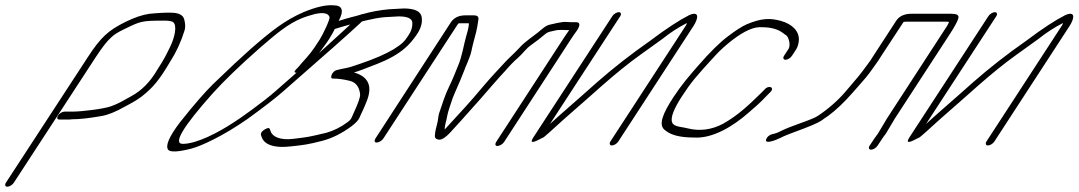

<svg xmlns="http://www.w3.org/2000/svg" viewBox="-74 -535 4079 726"><path d="M-21.8 156 288.1 -319C311.3 -354 329.7 -379 347 -394C357 -404 372.9 -414 396.3 -425C458.1 -455 461.1 -457 547.1 -457C564.1 -457 575.1 -455 579.6 -452C597.7 -440 586.1 -392 569.3 -358C554.5 -328 549.1 -315 520 -270C494.3 -226 462.1 -193 423.7 -172C396.3 -157 374.4 -143 345.5 -133C317.6 -123 234.7 -113 201.7 -113H169.7C161.7 -113 150.2 -106 145.3 -98C140.3 -90 141.9 -83 149.9 -83H181.9C186.9 -83 192.9 -83 198.4 -84C226.4 -84 263.3 -88 308.3 -96C333.3 -100 363.2 -112 396.5 -131C427.4 -147 448.8 -160 461.7 -170C506 -205 528.8 -233 570.7 -304C592 -337 610.2 -376 623.9 -420C627.8 -432 626.7 -446 622.5 -462C618.4 -478 601.9 -487 572.9 -487H552.9C543.9 -487 531.4 -486 515.9 -485L491.9 -483C463.9 -479 435 -469 402.1 -453C334.9 -420 307 -394 258.1 -319L-51.8 156C-56.8 164 -54.2 171 -46.2 171C-38.2 171 -26.8 164 -21.8 156Z M1291.8 -481C1254.3 -446 1210.9 -405 1160.6 -360C1148.8 -349 1137.9 -340 1132 -334C1135.9 -339 1142.8 -349 1153.6 -363C1179.1 -397 1192.6 -426 1206.2 -455C1227.6 -495 1221.3 -515 1186.3 -515C1159.3 -517 1121.4 -509 1073.7 -489C1004.1 -459 951.7 -418 871.8 -348C841.2 -321 793.9 -277 731.7 -217C702.2 -188 659.9 -140 606.9 -73C565.7 -19 551.2 15 561.5 31C569.6 41 598.6 40 649.4 27C668.3 22 696.2 11 733.9 -8C771.6 -27 814.2 -52 861.7 -85C921.1 -128 966.6 -163 996.2 -189L1114.6 -293C1214.3 -380 1283.4 -442 1318.9 -477C1320.8 -479 1322.8 -481 1324.8 -483ZM1047.1 -260 966.2 -189C920.8 -149 829.7 -84 807.9 -71C751.5 -34 670.1 9 617.1 9C579.1 9 617.2 -55 730.3 -182C773.6 -230 832.7 -287 907.7 -353C970.9 -408 1015.3 -445 1067 -466C1089.9 -475 1096.9 -476 1116.8 -482C1149.7 -489 1166.7 -485 1171.9 -471C1175.1 -462 1145 -401 1135.2 -386C1123.5 -368 1107.9 -342 1084.3 -316C1068.5 -299 1059.7 -288 1053.8 -281L1043.9 -271C1038 -264 1038.1 -260 1047.1 -260Z M1433 -473C1465 -473 1482.5 -466 1485.1 -451C1486.2 -435 1482.4 -419 1471.5 -403C1454.2 -376 1447.2 -370 1414.9 -349C1385 -331 1341.7 -312 1285.3 -293C1275.8 -290 1266.3 -287 1255.4 -283C1236.4 -277 1217.4 -275 1199 -270C1182 -266 1171.7 -239 1183.2 -238C1204.2 -238 1226.7 -235 1249.8 -229C1272.8 -223 1285 -205 1287.7 -178C1288.2 -167 1280.4 -145 1265.2 -112C1255.8 -93 1256.9 -85 1240 -73C1214.6 -54 1188.2 -41 1160.3 -33C1088.9 -16 1091.4 -17 1034.9 -10C986 -4 955.9 -18 949.7 -38L946.7 -46C944.1 -53 937.6 -52 926.2 -45C907.3 -33 912.8 -24 915.4 -17C924.6 11 960.7 27 1031.1 18C1074.6 13 1089.1 12 1146.5 -3C1183.4 -13 1219.3 -31 1255.6 -58C1271.5 -70 1280.4 -80 1284.3 -88C1294.7 -111 1306 -134 1314.8 -158C1334.4 -212 1317.2 -246 1264.5 -261C1279.5 -265 1307.9 -276 1351.3 -293C1394.7 -310 1429 -329 1454.9 -351C1471.8 -365 1487.6 -383 1503 -406C1518.3 -429 1523.6 -450 1520.5 -470C1517.3 -492 1494.7 -503 1452.7 -503L1397.3 -500C1363.8 -497 1329.8 -491 1294.9 -481C1280.9 -477 1268 -473 1254.5 -470C1227 -463 1208.6 -456 1181.6 -448C1169.2 -443 1162.7 -438 1160.8 -432C1158.3 -425 1159.9 -414 1173.9 -420L1210.3 -431C1220.8 -434 1232.7 -438 1245.2 -441C1287.6 -452 1335.5 -466 1379.5 -470Z M1350 4C1358 4 1370.5 -3 1375.4 -11L1658.7 -446C1662.2 -447 1664.2 -447 1666.2 -447H1698.2C1699.2 -447 1699.2 -443 1697.8 -434C1696.3 -425 1693.4 -413 1688.5 -397C1680.7 -371 1673.1 -321 1658.3 -287C1645.6 -257 1640.7 -241 1624.4 -208C1607.7 -174 1598 -140 1588.2 -112C1581.8 -95 1583.4 -80 1578 -63C1575.6 -54 1571.2 -39 1570.3 -21C1569.9 -14 1573.9 -10 1580.9 -8C1592.5 -3 1609.4 -13 1631.2 -37C1631.7 -38 1644.6 -52 1670.4 -80C1692.2 -104 1719.5 -135 1741.8 -160C1757.7 -178 1818.6 -249 1834.5 -265C1855.3 -289 1871.2 -305 1883.1 -315C1904 -333 1913.4 -350 1933.3 -364C1951.7 -377 1972.6 -393 1989.9 -408C1998.4 -415 2009.9 -416 2022.4 -419C2040.8 -424 2058.3 -421 2078.3 -421C2070.9 -410 2063 -400 2057.6 -391L1802 2C1797.1 10 1798.6 17 1806.6 17C1814.6 17 1827.1 10 1832 2L2087.6 -391C2093 -400 2100.4 -409 2107.9 -420C2121.2 -441 2119.1 -451 2104.1 -451H2086.1C2080.1 -451 2073.6 -452 2065.6 -452C2049.1 -453 2021.2 -445 2005.7 -442C1989.2 -439 1973.3 -423 1959.9 -412C1938.5 -395 1909.2 -376 1890.8 -355C1873.5 -336 1848.6 -314 1835.8 -300C1805 -266 1790.1 -252 1751.9 -207C1698.4 -143 1672.1 -116 1607.2 -45C1608 -65 1613.9 -77 1617.3 -98C1619.7 -113 1631.9 -146 1637.3 -163C1642.2 -177 1667.8 -233 1673.1 -248L1682 -270C1684.4 -277 1687.4 -285 1691.3 -293L1700.1 -315C1709 -337 1707.9 -343 1714.7 -369C1726.4 -413 1728.4 -417 1735 -461C1736.5 -472 1730.9 -477 1717.9 -477H1685.9C1660.9 -477 1642.5 -468 1631.1 -451L1345.4 -11C1340.5 -3 1342 4 1350 4Z M2241.4 -474 1942.4 -15C1929 6 1938.6 7 1971.4 -11C1975.4 -13 1979.4 -15 1981.9 -16C1995.3 -27 2009.7 -40 2026.1 -55C2062.8 -89 2102.1 -122 2141.3 -157L2203.4 -212C2252.6 -255 2299.8 -294 2347.5 -328C2395.3 -362 2421.6 -381 2429.6 -387C2460.9 -412 2491.8 -432 2523.6 -448C2523.2 -445 2520.7 -440 2517.2 -435L2234 0C2229.1 8 2231.6 15 2239.6 15C2247.6 15 2259.1 8 2264 0L2547.2 -435C2567 -465 2571.8 -495 2532.4 -478C2496.6 -460 2446.8 -428 2384.6 -381C2313 -331 2246.4 -279 2184.8 -225L2122.7 -170C2078.5 -131 2038.8 -97 2005.5 -66L2271.4 -474C2276.4 -482 2273.8 -489 2265.8 -489C2257.8 -489 2246.4 -482 2241.4 -474Z M2920.6 -324 2936.9 -349C2941.8 -357 2945.2 -368 2946.6 -381C2949.4 -417 2921.7 -444 2878.6 -456C2839 -467 2806 -467 2749.2 -443C2731.2 -435 2707.9 -420 2679 -398C2649.2 -376 2610.5 -338 2564.4 -285C2534.1 -250 2504.9 -217 2472.7 -168C2432.2 -106 2413 -61 2441.7 -42C2462.8 -24 2498.4 -15 2549.4 -15C2620.9 -10 2698.6 -58 2756.7 -109C2785 -134 2795.9 -142 2827.2 -175L2839.1 -187C2857 -205 2831.9 -215 2816.5 -196L2804.6 -184C2756.5 -137 2716.8 -99 2660 -67C2616.7 -44 2570.7 -38 2524.6 -50C2518.6 -52 2508.1 -53 2493.6 -56C2479.1 -59 2470.5 -64 2468 -71C2459.3 -90 2476.5 -127 2502.7 -168C2542.8 -229 2555.7 -243 2631.6 -326C2648.9 -345 2670.3 -364 2693.1 -382C2741.4 -419 2778.2 -435 2807.8 -432C2840.8 -432 2867.3 -425 2886.9 -410C2890.4 -407 2895 -404 2899.5 -401C2907 -396 2917.8 -365 2906.9 -349L2890.6 -324C2885.6 -316 2888.2 -309 2896.2 -309C2904.2 -309 2915.6 -316 2920.6 -324Z M3244.1 16 3263.4 -13C3266.9 -18 3270.3 -23 3275.3 -29L3309.8 -87L3519.4 -409C3537.2 -437 3547.6 -456 3550 -467C3552.4 -478 3543.9 -483 3521.9 -483H3372.9C3345.9 -483 3326.4 -474 3315.1 -457L3228.6 -324C3216.2 -303 3201.9 -286 3186 -264C3168.2 -240 3140.4 -210 3122.6 -188C3094.3 -155 3059.1 -124 3018.8 -97C3008.3 -90 2985.9 -81 2952 -69C2918.1 -57 2893.1 -47 2879.7 -40C2866.3 -33 2854.3 -29 2846.8 -28C2835.3 -25 2826.9 -18 2823.4 -9C2814.6 13 2862 -6 2877.9 -14C2891.3 -21 2908.8 -28 2928.2 -35C2983.1 -55 3017 -69 3031.9 -79C3040.9 -85 3049.3 -92 3057.8 -97C3087.6 -119 3117.9 -148 3149.6 -184C3181.4 -220 3203.7 -245 3213.6 -259C3230.4 -283 3245.7 -302 3258.6 -324L3342.6 -452C3346.1 -453 3350.1 -453 3353.1 -453H3502.1C3507.1 -453 3511.1 -453 3514.6 -452C3514.1 -449 3510.7 -444 3507.2 -437L3279.8 -87L3245.8 -30C3240.3 -23 3236.9 -18 3233.4 -13L3214.1 16C3209.2 24 3211.7 31 3219.7 31C3227.7 31 3239.2 24 3244.1 16Z M3663.4 -474 3364.4 -15C3351 6 3360.6 7 3393.4 -11C3397.4 -13 3401.4 -15 3403.9 -16C3417.3 -27 3431.7 -40 3448.1 -55C3484.8 -89 3524.1 -122 3563.3 -157L3625.4 -212C3674.6 -255 3721.8 -294 3769.5 -328C3817.3 -362 3843.6 -381 3851.6 -387C3882.9 -412 3913.8 -432 3945.6 -448C3945.2 -445 3942.7 -440 3939.2 -435L3656 0C3651.1 8 3653.6 15 3661.6 15C3669.6 15 3681.1 8 3686 0L3969.2 -435C3989 -465 3993.8 -495 3954.4 -478C3918.6 -460 3868.8 -428 3806.6 -381C3735 -331 3668.4 -279 3606.8 -225L3544.7 -170C3500.5 -131 3460.8 -97 3427.5 -66L3693.4 -474C3698.4 -482 3695.8 -489 3687.8 -489C3679.8 -489 3668.4 -482 3663.4 -474Z"/></svg>

Font: MewTooHand
Style: UltimateIta
Weight: 400
Designer: Mew Too, Robert Jablonski
Version: Version 0.77